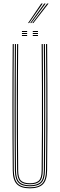

<svg xmlns="http://www.w3.org/2000/svg" viewBox="-20 -1046 334 1072"><path d="M147 5.5Q97.8 5.5 74.8 -17.1Q51.8 -39.8 51.2 -93.5Q50.2 -188.8 49.9 -278Q49.5 -367.2 49.5 -453.6Q49.5 -540 49.9 -626Q50.2 -712 51 -800H57Q56.2 -720.5 55.9 -627.8Q55.5 -535 55.5 -439.6Q55.5 -344.2 55.9 -255.5Q56.2 -166.8 57 -95.2Q57.8 -44.2 78.4 -22.2Q99 -0.2 147 -0.2Q195.2 -0.2 216 -22.2Q236.8 -44.2 237 -95.2Q237.8 -166 238.2 -251.2Q238.8 -336.5 238.8 -429.8Q238.8 -523 238.4 -617.4Q238 -711.8 237 -800H243.2Q244.2 -688.5 244.6 -574Q245 -459.5 244.8 -340Q244.5 -220.5 243 -93.5Q242.5 -39.5 219.4 -17Q196.2 5.5 147 5.5ZM147 -5.8Q103.2 -5.8 83.5 -25.5Q63.8 -45.2 63.2 -94.8Q62.5 -168.2 62 -254.1Q61.5 -340 61.5 -432.4Q61.5 -524.8 62 -618.2Q62.5 -711.8 63.2 -800H69.2Q68.5 -720 68.1 -627.8Q67.8 -535.5 67.8 -440.8Q67.8 -346 68.1 -257.1Q68.5 -168.2 69.2 -94.5Q69.8 -47.5 88.2 -29.5Q106.8 -11.5 147 -11.5Q187.5 -11.5 206 -29.4Q224.5 -47.2 224.8 -94.5Q225.5 -167.5 226 -253.4Q226.5 -339.2 226.5 -431.9Q226.5 -524.5 226 -618.1Q225.5 -711.8 224.8 -800H231Q231.8 -719.8 232.1 -627.5Q232.5 -535.2 232.5 -440.8Q232.5 -346.2 232.1 -257.4Q231.8 -168.5 231 -94.8Q230.8 -45.5 211 -25.6Q191.2 -5.8 147 -5.8ZM147 -17Q110 -17 93 -33.2Q76 -49.5 75.5 -94.2Q74.5 -189 74.1 -307.8Q73.8 -426.5 74 -553.6Q74.2 -680.8 75.5 -800H81.5Q80.8 -718.5 80.4 -628.4Q80 -538.2 80 -445.8Q80 -353.2 80.4 -263.8Q80.8 -174.2 81.5 -94Q82 -52.5 97.2 -37.6Q112.5 -22.8 147 -22.8Q181.8 -22.8 197 -37.6Q212.2 -52.5 212.5 -94Q213.8 -202.5 214.1 -320.5Q214.5 -438.5 214.1 -560Q213.8 -681.5 212.5 -800H218.8Q219.5 -720.5 219.9 -628Q220.2 -535.5 220.2 -440.1Q220.2 -344.8 219.9 -255.8Q219.5 -166.8 218.8 -94.2Q218.5 -49.2 201.2 -33.1Q184 -17 147 -17ZM163 -867.5V-873H192V-867.5ZM102.5 -845V-850.5H131.5V-845ZM102.5 -856.2V-861.8H131.5V-856.2ZM102.5 -867.5V-873H131.5V-867.5ZM163 -845V-850.5H192V-845ZM163 -856.2V-861.8H192V-856.2ZM136.5 -917.2 210.5 -1026.2H218.5L142.5 -917.2ZM160.2 -917.2 243 -1026.2H251L166.2 -917.2ZM148.5 -917.2 226.8 -1026.2H234.8L154.5 -917.2Z"/></svg>

Font: Big Shoulders Inline Display Thin ExtraLight
Style: Regular
Weight: 250
Version: Version 2.002